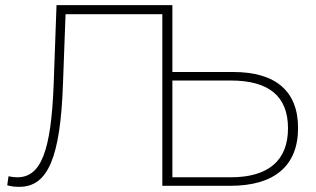

<svg xmlns="http://www.w3.org/2000/svg" viewBox="-20 -720 1225 744"><path d="M874 -408C1022 -408 1096 -347 1096 -223C1096 -98 1020 -33 874 -33H648V-408ZM199 -700 188 -394C178 -134 139 -33 47 -33C36 -33 27 -34 13 -37L8 -2C26 3 39 4 55 4C167 4 214 -113 224 -394L234 -665H609V0H872C1043 0 1135 -77 1135 -224C1135 -367 1048 -441 884 -441H648V-700Z"/></svg>

Font: Montserrat-Alt1 ExtLt
Style: Regular
Weight: 200
Designer: Differentunic
Foundry: Differentunic
Version: Version 7.222